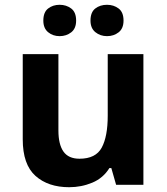

<svg xmlns="http://www.w3.org/2000/svg" viewBox="-20 -772 697 802"><path d="M579 -546V0H465L445 -70H437Q411 -28 365.5 -9Q320 10 269 10Q181 10 128 -37.5Q75 -85 75 -190V-546H224V-227Q224 -169 245 -139Q266 -109 312 -109Q380 -109 405 -155.5Q430 -202 430 -289V-546ZM161 -686Q161 -721 181 -736.5Q201 -752 229 -752Q257 -752 277.5 -736.5Q298 -721 298 -686Q298 -653 277.5 -637Q257 -621 229 -621Q201 -621 181 -637.5Q161 -654 161 -686ZM358 -686Q358 -721 378 -736.5Q398 -752 427 -752Q455 -752 475.5 -736.5Q496 -721 496 -686Q496 -653 475.5 -637Q455 -621 427 -621Q399 -621 378.5 -637.5Q358 -654 358 -686Z"/></svg>

Font: Noto Sans Adlam Unjoined
Style: Bold
Weight: 700
Version: Version 3.001